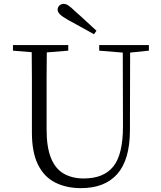

<svg xmlns="http://www.w3.org/2000/svg" viewBox="-20 -958 832 993"><path d="M399 15Q323 15 265.5 -14Q208 -43 176.5 -106.5Q145 -170 145 -273V-389Q145 -474 145 -558Q145 -623 144 -688L47 -696V-725H333V-696L222 -687Q222 -624 221 -559Q221 -475 221 -389V-288Q221 -196 244 -140Q267 -84 310.5 -59.5Q354 -35 413 -35Q517 -35 566.5 -97.5Q616 -160 616 -304L615 -686L493 -696V-725H750V-696L653 -686L652 -281Q651 -131 586.5 -58Q522 15 399 15ZM479 -799 466 -781Q432 -800 398.5 -818.5Q365 -837 332 -855Q302 -872 290 -884Q278 -896 278 -908Q278 -920 287 -929Q296 -938 309 -938Q321 -938 334 -929.5Q347 -921 369 -899Q396 -876 423 -850.5Q450 -825 479 -799Z"/></svg>

Font: Early Summer Mincho Light
Style: Regular
Weight: 300
Designer: GuiWonder
Version: Version 1.002